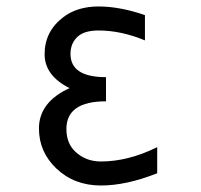

<svg xmlns="http://www.w3.org/2000/svg" viewBox="-20 -567 626 597"><path d="M468.8 -109.4Q468.8 -109.4 468.8 -28.3Q372.6 9.8 293.9 9.8Q210.9 9.8 155.3 -43Q101.1 -94.7 101.1 -167.5Q101.1 -249.5 196.3 -293Q118.7 -332 118.7 -398.4Q118.7 -469.2 176.3 -513.2Q220.2 -546.9 286.6 -546.9Q352.5 -546.9 430.7 -520Q430.7 -520 430.7 -441.4Q356.4 -472.2 286.6 -472.2Q243.2 -472.2 222.7 -454.1Q199.2 -433.6 199.2 -399.4Q199.2 -327.1 309.6 -327.1V-252Q186.5 -252 186.5 -166Q186.5 -121.1 214.4 -95.2Q246.6 -64.9 293.9 -64.9Q378.4 -64.9 468.8 -109.4Z"/></svg>

Font: Consola Mono
Style: Book
Weight: 400
Monospace: yes
Designer: Wojciech Kalinowski "wmk69" (wmk69@o2.pl)
Foundry: Wojciech Kalinowski "wmk69" (wmk69@o2.pl)
Version: Version 2.1.0